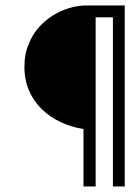

<svg xmlns="http://www.w3.org/2000/svg" viewBox="-20 -675 492 695"><path d="M431.6 0V-655.3H293.9C207 -655.3 116.2 -599.6 85 -517.6C72.3 -491.2 68.4 -460.9 68.4 -431.6C68.4 -305.7 167 -225.6 282.2 -208V0H326.2V-612.3H388.7V0Z"/></svg>

Font: My Font
Style: Regular
Weight: 400
Designer: Alfredo Marco Pradil
Version: Version 0.001